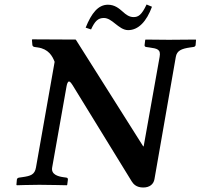

<svg xmlns="http://www.w3.org/2000/svg" viewBox="-20 -822 892 854"><path d="M574 -746C555 -746 540 -757 526 -770C509 -785 490 -801 460 -801C417 -801 387 -764 361 -699L385 -691C402 -728 416 -742 442 -742C460 -742 476 -730 492 -717C510 -703 528 -688 550 -688C596 -688 632 -727 656 -792L632 -802C610 -755 595 -746 574 -746ZM223 -547 140 -77C134.3 -44.9 116.4 -39.3 79 -34L65 -32C61 -31.4 55.5 -29.1 55 -23L53 0L55 2C55 2 116 0 155 0C191 0 277 2 277 2L279 0L282 -23C282 -29 280 -31.3 275 -32L261 -34C237.3 -37.4 206.6 -46.3 212 -77L276 -438C277.6 -446.9 281 -459.5 287 -459.5C292.5 -459.5 300 -448 303 -443L566 -15C573 -4 586 12 617 12C646 12 663.2 -3 667 -25L762 -569C766.8 -596.4 786.3 -605.3 826 -611L840 -613C845 -613.7 849 -616 850 -621L852 -645L850 -646C850 -646 766 -645 731 -645C692 -645 628 -646 628 -646L626 -645L623 -621C623 -616 626 -613.6 630 -613L644 -611C679.5 -605.9 696.1 -603 690 -569L619 -171H617L317 -646C278 -646 124 -647 124 -647L122 -645L124 -622C124.5 -615.9 130 -613.6 134 -613L148 -611C195.5 -604.2 213 -573 223 -547Z"/></svg>

Font: Linux Libertine O
Style: Bold Italic
Weight: 700
Italic angle: -11.5°
Designer: Philipp H. Poll
Foundry: Philipp H. Poll
Version: Version 4.1.0